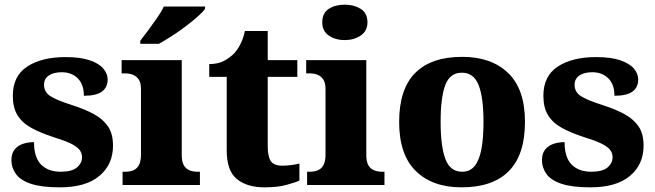

<svg xmlns="http://www.w3.org/2000/svg" viewBox="-20 -794 2809 824"><path d="M237 10Q159 10 113.5 -5Q68 -20 48.5 -47Q29 -74 29 -107Q29 -135 42.5 -152Q56 -169 78 -176.5Q100 -184 126 -184Q126 -118 156.5 -87.5Q187 -57 240 -57Q289 -57 310.5 -75.5Q332 -94 332 -119Q332 -139 319.5 -153Q307 -167 280.5 -179.5Q254 -192 211 -205Q152 -224 113 -246Q74 -268 54.5 -300.5Q35 -333 35 -383Q35 -468 97 -508.5Q159 -549 261 -549Q326 -549 366 -535Q406 -521 424 -499Q442 -477 442 -453Q442 -419 417.5 -401Q393 -383 340 -383Q340 -432 313.5 -458Q287 -484 245 -484Q210 -484 189.5 -470Q169 -456 169 -430Q169 -400 194.5 -382.5Q220 -365 289 -343Q343 -326 382.5 -304.5Q422 -283 443.5 -251.5Q465 -220 465 -169Q465 -88 406.5 -39Q348 10 237 10Z M506 0V-57H518Q538 -57 553 -63.5Q568 -70 576.5 -86Q585 -102 585 -130V-412Q585 -438 576 -452Q567 -466 552 -472.5Q537 -479 518 -479H502V-536H760V-128Q760 -101 768.5 -85.5Q777 -70 792.5 -63.5Q808 -57 826 -57H838V0ZM582 -619Q597 -638 616 -664Q635 -690 654 -717Q673 -744 683 -766H860V-756Q851 -743 828.5 -723Q806 -703 777 -681Q748 -659 717.5 -639.5Q687 -620 662 -606H582Z M1116 10Q1040 10 996.5 -25.5Q953 -61 953 -149V-464H878V-519Q917 -519 943.5 -534Q970 -549 985 -565Q999 -580 1011.5 -604Q1024 -628 1031 -661H1129V-536H1256V-464H1129V-165Q1129 -123 1142 -103Q1155 -83 1191 -83Q1210 -83 1229.5 -85.5Q1249 -88 1265 -92V-19Q1248 -11 1209.5 -0.5Q1171 10 1116 10Z M1298 0V-57H1310Q1330 -57 1345 -63.5Q1360 -70 1368.5 -86Q1377 -102 1377 -130V-412Q1377 -438 1368 -452Q1359 -466 1344 -472.5Q1329 -479 1310 -479H1294V-536H1552V-128Q1552 -101 1560.5 -85.5Q1569 -70 1584.5 -63.5Q1600 -57 1618 -57H1630V0ZM1460 -622Q1419 -622 1391 -641.5Q1363 -661 1363 -698Q1363 -738 1391 -756Q1419 -774 1460 -774Q1499 -774 1528 -756Q1557 -738 1557 -698Q1557 -661 1528 -641.5Q1499 -622 1460 -622Z M1961 10Q1836 10 1764.5 -60Q1693 -130 1693 -271Q1693 -411 1761.5 -480.5Q1830 -550 1964 -550Q2089 -550 2161 -480.5Q2233 -411 2233 -271Q2233 -130 2164 -60Q2095 10 1961 10ZM1963 -57Q1997 -57 2017 -81.5Q2037 -106 2046 -153.5Q2055 -201 2055 -271Q2055 -376 2034 -429Q2013 -482 1962 -482Q1911 -482 1891 -429Q1871 -376 1871 -271Q1871 -166 1891.5 -111.5Q1912 -57 1963 -57Z M2514 10Q2436 10 2390.5 -5Q2345 -20 2325.5 -47Q2306 -74 2306 -107Q2306 -135 2319.5 -152Q2333 -169 2355 -176.5Q2377 -184 2403 -184Q2403 -118 2433.5 -87.5Q2464 -57 2517 -57Q2566 -57 2587.5 -75.5Q2609 -94 2609 -119Q2609 -139 2596.5 -153Q2584 -167 2557.5 -179.5Q2531 -192 2488 -205Q2429 -224 2390 -246Q2351 -268 2331.5 -300.5Q2312 -333 2312 -383Q2312 -468 2374 -508.5Q2436 -549 2538 -549Q2603 -549 2643 -535Q2683 -521 2701 -499Q2719 -477 2719 -453Q2719 -419 2694.5 -401Q2670 -383 2617 -383Q2617 -432 2590.5 -458Q2564 -484 2522 -484Q2487 -484 2466.5 -470Q2446 -456 2446 -430Q2446 -400 2471.5 -382.5Q2497 -365 2566 -343Q2620 -326 2659.5 -304.5Q2699 -283 2720.5 -251.5Q2742 -220 2742 -169Q2742 -88 2683.5 -39Q2625 10 2514 10Z"/></svg>

Font: Noto Serif Khmer ExtraBold
Style: Regular
Weight: 800
Version: Version 2.003